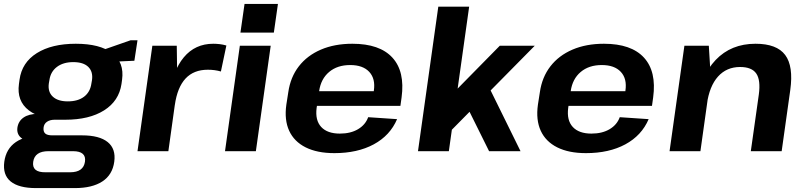

<svg xmlns="http://www.w3.org/2000/svg" viewBox="-41 -774 4123 983"><path d="M293 -161Q169 -161 106.5 -209Q44 -257 56 -344L59 -366Q71 -454 147.5 -502Q224 -550 347 -550Q471 -550 533.5 -502Q596 -454 584 -366L581 -344Q568 -257 492 -209Q416 -161 293 -161ZM144 189Q55 189 13.5 155Q-28 121 -19 54Q-10 -12 40 -46.5Q90 -81 182 -81H379Q468 -81 510.5 -46.5Q553 -12 544 54Q535 121 483 155Q431 189 342 189ZM318 108Q386 108 394 54Q398 27 382.5 13.5Q367 0 333 0H207Q137 0 129 54Q121 109 192 108ZM132 -50Q89 -50 66.5 -69Q44 -88 48 -120Q53 -154 80 -172.5Q107 -191 152 -191H297L293 -161H239Q215 -161 199.5 -150.5Q184 -140 182 -120Q180 -100 190.5 -90.5Q201 -81 227 -81H281L277 -50ZM306 -255Q358 -255 389.5 -279Q421 -303 427 -347L430 -364Q436 -407 411 -431.5Q386 -456 334 -456Q283 -456 250.5 -431.5Q218 -407 212 -364L209 -347Q203 -304 229 -279.5Q255 -255 306 -255ZM459 -509 628 -568H663L647 -463L451 -454Z M739 -540H864L867 -330L821 0H663ZM823 -276Q842 -411 900 -480.5Q958 -550 1051 -550Q1067 -550 1084 -548Q1101 -546 1118 -541L1090 -408Q1059 -417 1023 -417Q951 -417 909 -372Q867 -327 854 -236Z M1345 -540 1269 0H1111L1187 -540ZM1382 -754 1361 -607H1190L1211 -754Z M1671 10Q1583 10 1524 -19.5Q1465 -49 1439.5 -104.5Q1414 -160 1425 -238L1435 -302Q1446 -379 1489 -434.5Q1532 -490 1602 -520Q1672 -550 1763 -550Q1903 -550 1968 -479Q2033 -408 2015 -275L2009 -232H1553L1564 -307H1895L1870 -279L1873 -310Q1882 -371 1849.5 -406Q1817 -441 1752 -441Q1686 -441 1644 -405.5Q1602 -370 1593 -308L1580 -221Q1572 -158 1603.5 -124Q1635 -90 1699 -90Q1754 -90 1792 -112.5Q1830 -135 1844 -174L1992 -164Q1956 -80 1872.5 -35Q1789 10 1671 10Z M2153 -169 2518 -540H2697L2247 -84ZM2203 -740H2361L2257 0H2099ZM2338 -252 2462 -329 2624 0H2463Z M2959 10Q2871 10 2812 -19.5Q2753 -49 2727.5 -104.5Q2702 -160 2713 -238L2723 -302Q2734 -379 2777 -434.5Q2820 -490 2890 -520Q2960 -550 3051 -550Q3191 -550 3256 -479Q3321 -408 3303 -275L3297 -232H2841L2852 -307H3183L3158 -279L3161 -310Q3170 -371 3137.5 -406Q3105 -441 3040 -441Q2974 -441 2932 -405.5Q2890 -370 2881 -308L2868 -221Q2860 -158 2891.5 -124Q2923 -90 2987 -90Q3042 -90 3080 -112.5Q3118 -135 3132 -174L3280 -164Q3244 -80 3160.5 -35Q3077 10 2959 10Z M3844 -290Q3854 -364 3831 -397.5Q3808 -431 3748 -431Q3679 -431 3635 -382Q3591 -333 3578 -240L3510 -159L3521 -228Q3544 -384 3623 -467Q3702 -550 3827 -550Q3936 -550 3979 -492.5Q4022 -435 4005 -313L3961 0H3803ZM3463 -540H3588L3598 -378L3545 0H3387Z"/></svg>

Font: Pathway Extreme 28pt
Style: Bold Italic
Weight: 700
Italic angle: -8°
Designer: Eduardo Rodriguez Tunni
Foundry: Eduardo Rodriguez Tunni
Version: Version 1.001;gftools[0.9.26]